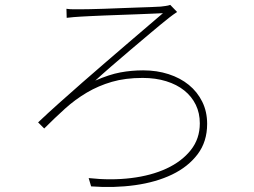

<svg xmlns="http://www.w3.org/2000/svg" viewBox="-20 -741 1040 786"><path d="M252 -705Q266 -703 280 -703Q294 -703 310 -703Q323 -703 348 -703.5Q373 -704 404.5 -705Q436 -706 470.5 -707.5Q505 -709 537.5 -710Q570 -711 596.5 -712Q623 -713 638 -714Q646 -715 657.5 -716.5Q669 -718 677 -721L705 -692Q700 -689 689 -681Q678 -673 673 -669Q639 -642 597.5 -607Q556 -572 514 -536.5Q472 -501 434 -468Q396 -435 370 -411Q427 -436 472.5 -444.5Q518 -453 566 -453Q622 -453 670 -437.5Q718 -422 753 -393.5Q788 -365 808 -324.5Q828 -284 828 -234Q828 -161 789 -109.5Q750 -58 684.5 -26.5Q619 5 533 17Q447 29 353 22L343 -12Q434 -2 516.5 -12Q599 -22 661.5 -51Q724 -80 761 -126.5Q798 -173 798 -236Q798 -278 781.5 -312Q765 -346 734.5 -370.5Q704 -395 660.5 -408.5Q617 -422 564 -422Q493 -422 438 -406Q383 -390 335.5 -362Q288 -334 246 -296Q204 -258 161 -215L136 -240Q175 -277 222 -319Q269 -361 318 -404Q367 -447 416 -489Q465 -531 508.5 -568.5Q552 -606 588 -636.5Q624 -667 647 -687Q630 -686 602 -685Q574 -684 540.5 -682.5Q507 -681 472 -680Q437 -679 405.5 -677.5Q374 -676 349 -675Q324 -674 311 -673Q297 -672 282 -671Q267 -670 253 -668L252 -705Z"/></svg>

Font: SpoqaHanSansJP-Thin
Style: Regular
Weight: 250
Designer: [Source Han Sans]
Ryoko NISHIZUKA  (kana & ideographs); Paul D. Hunt (Latin, Greek & Cyrillic); Wenlong ZHANG  (bopomofo
Foundry: Spoqa (http://bi.spoqa.com)
Version: Version 1.002.20150607